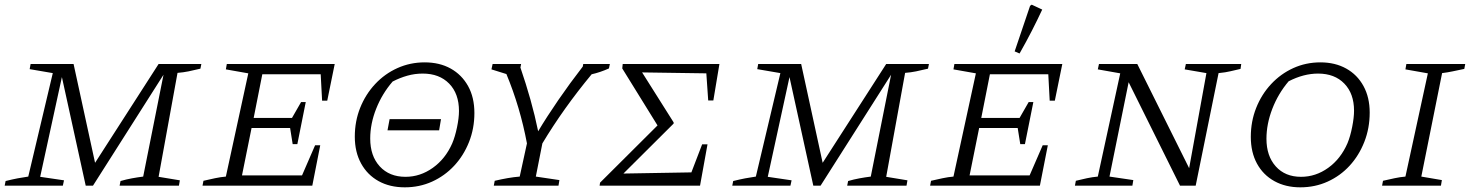

<svg xmlns="http://www.w3.org/2000/svg" viewBox="-20 -795 6293 822"><path d="M0 0 4 -20Q32 -27 55.5 -31.5Q79 -36 101 -39L206 -482L107 -499L111 -521H295L387 -98L659 -521H842L838 -501Q809 -494 787 -489.5Q765 -485 740 -483L659 -38L750 -23L746 0H492L496 -20Q520 -27 544.5 -31.5Q569 -36 593 -39L680 -475L378 0H347L245 -465L152 -38L254 -23L249 0Z M847 0 851 -21Q877 -27 900.5 -32Q924 -37 947 -39L1043 -481L947 -498L951 -521H1413L1381 -364H1359L1353 -477H1103L1066 -290H1230L1269 -358H1289L1253 -178H1233L1222 -247H1057L1016 -44H1273L1329 -173H1351L1317 0Z M1713 7Q1649 7 1601 -19.5Q1553 -46 1526 -95Q1499 -144 1499 -210Q1499 -276 1522 -333.5Q1545 -391 1586 -435Q1627 -479 1681.5 -503.5Q1736 -528 1798 -528Q1862 -528 1909.5 -501.5Q1957 -475 1984 -426.5Q2011 -378 2011 -311Q2011 -245 1988 -187Q1965 -129 1924.5 -85.5Q1884 -42 1830 -17.5Q1776 7 1713 7ZM1716 -38Q1779 -38 1833 -76.5Q1887 -115 1916 -181Q1928 -209 1936.5 -249.5Q1945 -290 1945 -320Q1945 -394 1903 -437Q1861 -480 1790 -480Q1756 -480 1724 -471Q1692 -462 1661 -446Q1616 -394 1590.5 -329.5Q1565 -265 1565 -202Q1565 -127 1606 -82.5Q1647 -38 1716 -38ZM1639 -237 1648 -285H1868L1860 -237Z M2094 0 2098 -21Q2128 -28 2154 -32.5Q2180 -37 2205 -39L2236 -181Q2207 -336 2148 -478L2084 -498L2089 -521H2211L2208 -506Q2232 -436 2251 -368.5Q2270 -301 2284 -233Q2321 -295 2370.5 -367Q2420 -439 2475 -510L2477 -521H2591L2587 -502Q2549 -485 2513 -477Q2392 -331 2302 -181L2274 -39L2375 -24L2371 0Z M2547 0 2549 -13 2795 -258 2644 -502 2646 -521H3060L3034 -365H3012L3004 -481L2729 -485L2864 -271V-266L2649 -52L2940 -57L2986 -177H3009L2977 0Z M3115 0 3119 -20Q3147 -27 3170.5 -31.5Q3194 -36 3216 -39L3321 -482L3222 -499L3226 -521H3410L3502 -98L3774 -521H3957L3953 -501Q3924 -494 3902 -489.5Q3880 -485 3855 -483L3774 -38L3865 -23L3861 0H3607L3611 -20Q3635 -27 3659.5 -31.5Q3684 -36 3708 -39L3795 -475L3493 0H3462L3360 -465L3267 -38L3369 -23L3364 0Z M3962 0 3966 -21Q3992 -27 4015.5 -32Q4039 -37 4062 -39L4158 -481L4062 -498L4066 -521H4528L4496 -364H4474L4468 -477H4218L4181 -290H4345L4384 -358H4404L4368 -178H4348L4337 -247H4172L4131 -44H4388L4444 -173H4466L4432 0ZM4345 -566 4324 -575 4390 -770 4397 -775 4442 -754Q4422 -711 4398 -664Q4374 -617 4345 -566Z M5057 -521H5294L5291 -500Q5268 -495 5248 -490Q5228 -485 5197 -482L5099 0H5032L4812 -443L4730 -39L4832 -24L4828 0H4582L4586 -21Q4610 -27 4633.5 -32Q4657 -37 4680 -39L4776 -481L4680 -498L4685 -521H4849L5071 -75L5145 -482L5052 -498Z M5547 7Q5484 7 5436 -19.5Q5388 -46 5361.5 -94.5Q5335 -143 5335 -209Q5335 -275 5358 -333Q5381 -391 5422 -435Q5463 -479 5517 -503.5Q5571 -528 5633 -528Q5696 -528 5743.5 -501.5Q5791 -475 5817.5 -426.5Q5844 -378 5844 -313Q5844 -246 5821 -187.5Q5798 -129 5758 -85.5Q5718 -42 5664 -17.5Q5610 7 5547 7ZM5550 -38Q5613 -38 5666.5 -76.5Q5720 -115 5749 -182Q5761 -211 5769 -251.5Q5777 -292 5777 -321Q5777 -394 5735.5 -437Q5694 -480 5623 -480Q5561 -480 5497 -447Q5452 -394 5427 -329Q5402 -264 5402 -201Q5402 -127 5442 -82.5Q5482 -38 5550 -38Z M5897 0 5901 -21Q5927 -27 5950.5 -32Q5974 -37 5997 -39L6093 -481L5997 -498L6001 -521H6253L6249 -500Q6220 -494 6199 -489.5Q6178 -485 6154 -482L6065 -39L6153 -24L6149 0Z"/></svg>

Font: Piazzolla SC Light
Style: Italic
Weight: 300
Italic angle: -11.3°
Designer: Juan Pablo del Peral
Foundry: Huerta Tipografica
Version: Version 1.330